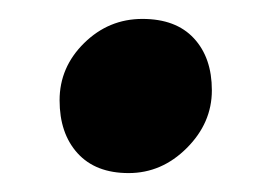

<svg xmlns="http://www.w3.org/2000/svg" viewBox="-20 -171 288 203"><path d="M62 -9C74.7 5 92.7 12 116 12C139.3 12 159.8 3.2 177.5 -14.5C195.2 -32.2 204 -52.5 204 -75.5C204 -98.5 197.7 -116.8 185 -130.5C172.3 -144.2 154.2 -151 130.5 -151C106.8 -151 86.3 -142.5 69 -125.5C51.7 -108.5 43 -88.3 43 -65C43 -41.7 49.3 -23 62 -9Z"/></svg>

Font: Oleo Script
Style: Regular
Weight: 400
Designer: Soytutype
Foundry: Soytutype
Version: Version 1.002